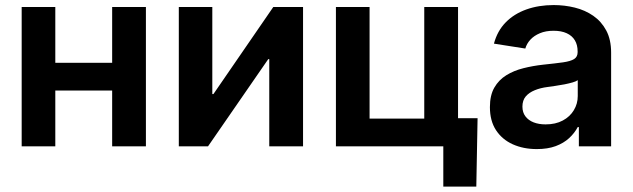

<svg xmlns="http://www.w3.org/2000/svg" viewBox="-20 -567 2452 744"><path d="M449.7 -323.7V-216.3H158.7V-323.7ZM194.3 -540V0H64V-540ZM545.4 -540V0H414.6V-540Z M1154.3 0H1023.4V-337.9H1019.5L786.1 0H672.9V-540H802.7V-202.6H807.1L1039.1 -540H1154.3Z M1281.7 0V-540H1412.1V-107.4H1624V-540H1754.9V0ZM1697.8 156.2V0H1657.2V-108.9H1830.6L1825.7 156.2Z M2060.1 10.7Q2008.3 10.7 1967 -7.8Q1925.8 -26.4 1902.1 -62.5Q1878.4 -98.6 1878.4 -151.9Q1878.4 -197.8 1895.5 -227.5Q1912.6 -257.3 1941.9 -275.4Q1971.2 -293.5 2008.1 -302.7Q2044.9 -312 2085 -316.4Q2132.3 -321.3 2161.6 -325.4Q2190.9 -329.6 2204.6 -338.1Q2218.3 -346.7 2218.3 -364.7V-367.7Q2218.3 -393.1 2207.5 -410.9Q2196.8 -428.7 2176 -438.2Q2155.3 -447.8 2125 -447.8Q2094.7 -447.8 2072 -438.2Q2049.3 -428.7 2035.2 -413.3Q2021 -397.9 2015.6 -378.9L1894 -397.9Q1907.2 -447.3 1939.5 -480.2Q1971.7 -513.2 2019.5 -530.3Q2067.4 -547.4 2125.5 -547.4Q2167.5 -547.4 2207.3 -537.6Q2247.1 -527.8 2278.8 -505.9Q2310.5 -483.9 2329.3 -448.7Q2348.1 -413.6 2348.1 -362.8V0H2223.1V-74.7H2218.8Q2206.5 -51.3 2185.3 -31.7Q2164.1 -12.2 2133.1 -0.7Q2102.1 10.7 2060.1 10.7ZM2094.2 -85Q2132.8 -85 2160.6 -99.9Q2188.5 -114.7 2203.6 -139.9Q2218.8 -165 2218.8 -194.8V-256.3Q2212.4 -251.5 2198.7 -247.6Q2185.1 -243.7 2167.7 -240.2Q2150.4 -236.8 2133.1 -234.4Q2115.7 -231.9 2102.5 -230Q2074.7 -226.6 2052.5 -217.5Q2030.3 -208.5 2017.3 -193.4Q2004.4 -178.2 2004.4 -153.8Q2004.4 -131.3 2016.1 -116Q2027.8 -100.6 2047.9 -92.8Q2067.9 -85 2094.2 -85Z"/></svg>

Font: V-Inter
Style: SemiBold-600
Weight: 600
Designer: Rasmus Andersson
Foundry: rsms
Version: Version 4.000;git-4146feb